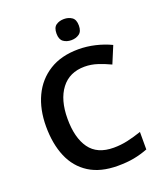

<svg xmlns="http://www.w3.org/2000/svg" viewBox="-166 -1029 967 1145"><g transform="rotate(-20 317.5 -456.5)"><path d="M396 -614Q300 -614 247.5 -545Q195 -476 195 -356Q195 -235 243.5 -167.5Q292 -100 396 -100Q441 -100 484 -109.5Q527 -119 574 -135V-24Q530 -7 485 1.5Q440 10 382 10Q273 10 201 -35.5Q129 -81 94 -163.5Q59 -246 59 -357Q59 -465 98 -547.5Q137 -630 212.5 -677Q288 -724 397 -724Q450 -724 503 -711.5Q556 -699 602 -677L557 -569Q519 -587 478.5 -600.5Q438 -614 396 -614ZM378 -923Q407 -923 428 -908.5Q449 -894 449 -856Q449 -819 428 -804Q407 -789 378 -789Q348 -789 327.5 -804Q307 -819 307 -856Q307 -894 327.5 -908.5Q348 -923 378 -923Z"/></g></svg>

Font: Noto Sans Sora Sompeng SemiBold
Style: Regular
Weight: 600
Version: Version 2.101